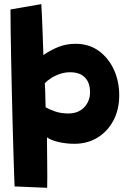

<svg xmlns="http://www.w3.org/2000/svg" viewBox="-20 -716 640 934"><path d="M209.5 197.5 51 191Q50 173.5 48.5 127Q47 80.5 45 14.2Q43 -52 41 -129.2Q39 -206.5 37.2 -286.5Q35.5 -366.5 34 -440.5Q32.5 -514.5 31.8 -574.2Q31 -634 31 -670L181 -696Q182.5 -677 184.2 -635.5Q186 -594 187.8 -543.8Q189.5 -493.5 191 -448Q222.5 -470.5 262 -486.8Q301.5 -503 347.5 -503Q413 -503 460.5 -468.5Q508 -434 534 -377.2Q560 -320.5 560 -252.5Q560 -183.5 531.8 -130Q503.5 -76.5 454.2 -46.5Q405 -16.5 341.5 -16.5Q302.5 -16.5 264.8 -25.2Q227 -34 208.5 -48Q208.5 -36.5 208.8 -5.5Q209 25.5 209.5 64.2Q210 103 210 139.2Q210 175.5 209.5 197.5ZM312.5 -164Q361 -164 389.5 -194Q418 -224 418 -267Q418 -313.5 393.2 -339Q368.5 -364.5 321 -364.5Q293.5 -364.5 268.2 -355.2Q243 -346 224.5 -333.2Q206 -320.5 198 -311Q199 -300 199.8 -275.8Q200.5 -251.5 201 -227.8Q201.5 -204 202 -194Q219 -184 247.8 -174Q276.5 -164 312.5 -164Z"/></svg>

Font: Grandstander
Style: Bold
Weight: 700
Designer: Tyler Finck
Foundry: Etcetera Type Co
Version: Version 1.200; ttfautohint (v1.8.3)